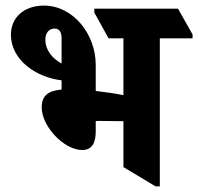

<svg xmlns="http://www.w3.org/2000/svg" viewBox="-20 -657 708 686"><path d="M274 -121C311 -121 322 -150 322 -187V-224C325 -225 327 -225 328 -225C360 -225 392 -224 421 -224V-60L536 9H551V-520H668V-534L616 -626H317V-612L368 -520H421V-317C392 -323 357 -328 322 -332V-426C322 -534 242 -637 137 -637C64 -637 19 -593 19 -533C19 -444 107 -381 200 -370V-337C154 -333 129 -317 129 -273C129 -206 208 -121 274 -121ZM142 -516C142 -539 155 -555 175 -555C192 -555 200 -542 200 -520V-430C166 -449 142 -478 142 -516Z"/></svg>

Font: Noto Serif Devanagari Condensed ExtraBold
Style: Regular
Weight: 800
Width: 3
Designer: Universal Thirst, Indian Type Foundry and the Monotype Design Team
Foundry: Monotype Imaging Inc.
Version: Version 2.004